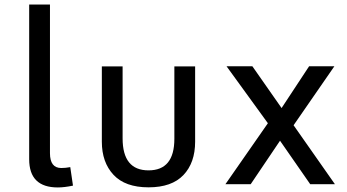

<svg xmlns="http://www.w3.org/2000/svg" viewBox="-20 -801 1507 835"><path d="M231.4 14.2Q106.9 14.2 106.9 -108.4V-781.2H197.3V-134.8Q197.3 -70.3 246.6 -70.3Q265.1 -70.3 285.6 -74.2L297.4 6.3Q259.8 14.2 231.4 14.2Z M626 13.7Q524.4 13.7 473.6 -40.8Q422.9 -95.2 422.9 -184.6V-512.2H513.2V-199.2Q513.2 -60.1 626 -60.1Q738.3 -60.1 738.3 -197.3V-512.2H828.6V-184.6Q828.6 -93.3 777.8 -39.8Q727.1 13.7 626 13.7Z M1436.5 0H1329.1L1197.8 -189L1070.3 0H960.4L1145 -265.1L965.3 -512.7H1077.6L1204.6 -331.1L1324.2 -512.7H1434.1L1256.8 -256.3Z"/></svg>

Font: Cadman
Style: Regular
Weight: 400
Designer: Paul James MIller
Foundry: High-Logic / Made with FontCreator
Version: Version 2.114;March 28, 2021;FontCreator 13.0.0.2683 64-bit